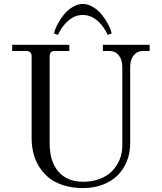

<svg xmlns="http://www.w3.org/2000/svg" viewBox="-20 -940 824 978"><path d="M42 -680.2V-711.9H333V-680.2H259.8Q245.6 -680.2 239.3 -673.6Q232.9 -667 232.9 -652.8V-210Q232.9 -117.2 277.6 -65.7Q322.3 -14.2 403.8 -14.2Q451.2 -14.2 489.7 -29.3Q528.3 -44.4 552.7 -70.3Q577.1 -96.2 590.1 -128.9Q603 -161.6 603 -198.2V-599.1Q603 -635.7 585.2 -658Q567.4 -680.2 539.1 -680.2H503.9V-711.9H742.2V-680.2H707Q678.7 -680.2 660.9 -658Q643.1 -635.7 643.1 -599.1V-208Q643.1 -161.1 626.7 -119.9Q610.4 -78.6 580.3 -48.1Q550.3 -17.6 504.6 0.2Q459 18.1 403.8 18.1Q348.6 18.1 303.7 3.9Q258.8 -10.3 229 -34.4Q199.2 -58.6 179 -91.6Q158.7 -124.5 149.9 -160.6Q141.1 -196.8 141.1 -236.8V-652.8Q141.1 -680.2 113.8 -680.2ZM254.9 -770Q260.3 -792.5 273.9 -818.1Q287.6 -843.8 306.4 -866.7Q325.2 -889.6 350.8 -904.8Q376.5 -919.9 401.9 -919.9Q427.2 -919.9 452.9 -904.8Q478.5 -889.6 497.3 -866.7Q516.1 -843.8 529.8 -818.1Q543.5 -792.5 548.8 -770L528.8 -762.2Q508.3 -807.1 475.1 -835.4Q441.9 -863.8 401.9 -863.8Q361.8 -863.8 328.6 -835.4Q295.4 -807.1 274.9 -762.2Z"/></svg>

Font: Flanker Steampunk
Style: Regular
Weight: 400
Designer: Alexey Kryukov, Leonardo Di Lena
Foundry: Alexey Kryukov, Leonardo Di Lena
Version: 1.210